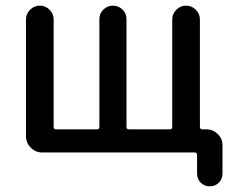

<svg xmlns="http://www.w3.org/2000/svg" viewBox="-20 -540 840 680"><path d="M129 0Q106 0 89 -17Q72 -34 72 -57V-471Q72 -491 86.5 -505.5Q101 -520 121 -520Q141 -520 155.5 -505.5Q170 -491 170 -471V-91Q170 -82 178 -82H324Q332 -82 332 -91V-472Q332 -492 346 -506Q360 -520 380 -520Q400 -520 414 -506Q428 -492 428 -472V-91Q428 -82 436 -82H582Q590 -82 590 -91V-471Q590 -491 604.5 -505.5Q619 -520 639 -520Q659 -520 673.5 -505.5Q688 -491 688 -471V-91Q688 -82 696 -82H711Q734 -82 751 -65.5Q768 -49 768 -26V75Q768 94 755 107Q742 120 723 120Q704 120 691 107Q678 94 678 75V9Q678 0 669 0Z"/></svg>

Font: Rounded Mplus 1c Medium
Style: Regular
Weight: 500
Version: Version 1.059.20150529